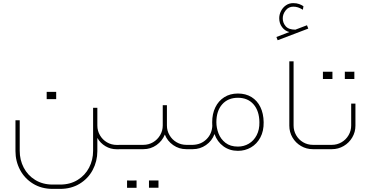

<svg xmlns="http://www.w3.org/2000/svg" viewBox="-20 -951 2364 1224"><path d="M363.1 253.2Q433.8 253.2 487.8 220.4Q541.8 187.5 571 132.6Q600.2 77.7 600.6 13.3V-71.7Q619.5 -38.6 652.1 -19.1Q684.7 0.5 724.3 0.5H739V-27.1H724.3Q690.3 -27.1 662 -43.7Q633.7 -60.2 617.2 -88.7Q600.6 -117.2 600.6 -150.7V-263.8H573.5V10.6Q573.5 68.5 548 117.6Q522.5 166.8 474.7 196.2Q426.9 225.6 363.1 225.6H316.2Q252.3 225.6 204.5 196.2Q156.7 166.8 131.2 117.6Q105.7 68.5 105.7 10.6V-184.3H78.6V11.9Q78.6 76.7 107.8 131.9Q136.9 187 190.9 220.1Q244.9 253.2 316.2 253.2ZM338.2 -318.9Q338.2 -333.2 338.2 -342.4Q338.2 -351.6 338.2 -365.3Q324 -365.3 315.3 -365.3Q306.5 -365.3 296.9 -365.3Q289.5 -365.3 277.6 -365.3Q277.6 -351.6 277.6 -342.4Q277.6 -333.2 277.6 -318.9Q277.6 -318.9 288.8 -318.9Q300.1 -318.9 318.5 -318.9Q318.5 -318.9 338.2 -318.9Z M739 0H893.8Q940.3 0 977.3 -26Q1014.2 -51.9 1030.8 -93.3Q1046.9 -51.9 1084.1 -26Q1121.3 0 1167.7 0H1182.4V-27.6H1167.7Q1134.2 -27.6 1105.7 -44.1Q1077.2 -60.7 1060.7 -89.2Q1044.1 -117.6 1044.1 -151.2V-280.3H1017.5V-151.2Q1017.5 -117.6 1000.7 -89.2Q983.9 -60.7 955.7 -44.1Q927.4 -27.6 893.8 -27.6H739Q721.5 -26.2 714.6 -20Q707.7 -13.8 714.6 -7.6Q721.5 -1.4 739 0ZM850.6 246.3Q850.6 232.1 850.6 222.9Q850.6 213.2 850.6 199.4Q836.4 199.9 827.7 199.9Q818.9 199.9 809.3 199.9Q801.9 199.4 790 199.4Q790 213.2 790 222.9Q790 232.1 790 246.3Q790 246.3 810.7 246.3Q810.7 246.3 818.5 246.3Q818.5 246.3 830.9 246.3Q830.9 246.3 850.6 246.3ZM990.3 245.9Q990.3 231.6 990.3 222.4Q990.3 213.2 990.3 199.4Q976.1 199.4 967.4 199.4Q958.6 199.4 949 199.4Q941.6 199.4 929.7 199.4Q929.7 213.2 929.7 222.4Q929.7 231.6 929.7 245.9Q929.7 245.9 940.9 245.9Q952.2 245.9 970.6 245.9Q970.6 245.9 990.3 245.9Z M1496.8 -16.5Q1448.1 -16.5 1417.3 -40.7Q1386.5 -64.8 1372.9 -100.6Q1359.4 -136.5 1359.4 -171.9Q1359.4 -244 1396.4 -285.8Q1433.4 -327.7 1496.8 -327.7Q1559.7 -327.7 1596.3 -285.8Q1632.8 -244 1633.7 -171.9Q1634.7 -124.5 1616.3 -89.2Q1597.9 -53.8 1566.4 -35.2Q1534.9 -16.5 1496.8 -16.5ZM1332.7 -171.9Q1332.7 -165.4 1333.2 -152.1Q1333.2 -151.7 1333.6 -151.2Q1331.8 -98.8 1296.9 -63.9Q1261.9 -29 1209.1 -27.6H1182.4Q1165.4 -26.2 1158.8 -20Q1152.1 -13.8 1158.8 -7.6Q1165.4 -1.4 1182.4 0H1209.1Q1255.5 0 1293.4 -26.4Q1331.3 -52.8 1347.4 -96.5Q1364.9 -46.9 1404.4 -18.2Q1443.9 10.6 1496.8 10.6Q1542.3 10.6 1580 -11.3Q1617.6 -33.1 1639.7 -74.4Q1661.8 -115.8 1660.8 -171.9Q1659.9 -227.5 1639.9 -268.6Q1619.9 -309.7 1583.2 -332.3Q1546.4 -354.8 1496.8 -354.8Q1446.7 -354.8 1409.7 -331.3Q1372.7 -307.9 1352.7 -266.5Q1332.7 -225.2 1332.7 -171.9Z M1999.1 -27.6H1974.7Q1940.7 -27.6 1912.5 -44.1Q1884.2 -60.7 1867.9 -89.2Q1851.6 -117.6 1851.6 -151.2V-560.2H1824.4V-149.8Q1824.4 -108.9 1844.4 -74.7Q1864.4 -40.4 1898.9 -20.2Q1933.4 0 1974.7 0H1999.1ZM1750 -694.4 1945.3 -768.8 1937 -790 1863.1 -761.9Q1819.9 -761.9 1801 -784Q1782.2 -806.1 1782.6 -834.6Q1782.6 -861.2 1801.2 -884.9Q1819.9 -908.5 1849.3 -908.5Q1866.3 -908.5 1879.6 -904Q1892.9 -899.4 1906.2 -891.5Q1907.2 -891.1 1908.5 -890.2Q1909.9 -889.2 1910.8 -888.8L1914.5 -911.3Q1903.5 -919.1 1887.4 -925.1Q1871.3 -931.1 1849.3 -931.1Q1823.1 -931.1 1802.8 -917Q1782.6 -903 1771.4 -880.7Q1760.1 -858.5 1760.1 -834.6Q1760.1 -801.9 1778.3 -777.8Q1796.4 -753.7 1824.4 -746.8L1742.2 -715.1Z M1995.4 0H2095.6Q2136.5 0 2171 -20.2Q2205.4 -40.4 2225.6 -74.7Q2245.9 -108.9 2245.9 -149.8V-290.4H2218.8V-151.2Q2218.8 -117.6 2202.2 -89.2Q2185.7 -60.7 2157.4 -44.1Q2129.1 -27.6 2095.6 -27.6H1995.4Q1977.9 -26.2 1971 -20Q1964.2 -13.8 1971 -7.6Q1977.9 -1.4 1995.4 0ZM2099.3 -447.2Q2099.3 -461.4 2099.3 -470.6Q2099.3 -479.8 2099.3 -493.6Q2085 -493.6 2076.3 -493.6Q2067.6 -493.6 2057.9 -493.6Q2050.6 -493.6 2038.6 -493.6Q2038.6 -479.8 2038.6 -470.6Q2038.6 -461.4 2038.6 -447.2Q2038.6 -447.2 2049.9 -447.2Q2061.1 -447.2 2079.5 -447.2Q2079.5 -447.2 2099.3 -447.2ZM2239 -447.2Q2239 -461.4 2239 -470.6Q2239 -480.2 2239 -494Q2224.7 -493.6 2216 -493.6Q2207.3 -493.6 2197.6 -493.6Q2190.3 -494 2178.3 -494Q2178.3 -480.2 2178.3 -470.6Q2178.3 -461.4 2178.3 -447.2Q2178.3 -447.2 2189.6 -447.2Q2200.8 -447.2 2219.2 -447.2Q2219.2 -447.2 2239 -447.2Z"/></svg>

Font: Arad-FD-VF Thin
Style: Regular
Weight: 100
Designer: Mohammad Darvishi
Version: Version 1.010;September 21, 2024;FontCreator 15.0.0.2992 64-